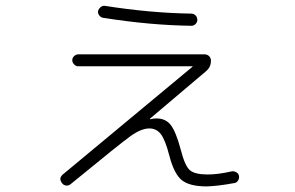

<svg xmlns="http://www.w3.org/2000/svg" viewBox="-20 -626 1040 676"><path d="M228.5 22.5Q221.7 28.3 212.9 27.3Q204.1 26.4 198.2 18.6Q185.5 2 201.2 -11.7L657.2 -390.6Q658.2 -391.6 658.2 -392.6H656.2H254.9Q247.1 -392.6 240.7 -399.4Q234.4 -406.2 234.4 -414.1Q234.4 -421.9 240.7 -428.2Q247.1 -434.6 254.9 -434.6H700.2Q710 -434.6 716.3 -428.2Q722.7 -421.9 722.7 -412.1Q722.7 -389.6 705.1 -375L507.8 -208V-207Q507.8 -206.1 508.8 -206.1Q519.5 -209 531.2 -209Q563.5 -209 581.5 -185.5Q599.6 -162.1 616.2 -99.6Q630.9 -42 648.4 -26.9Q666 -11.7 710.9 -11.7Q748 -11.7 794.9 -22.5Q803.7 -24.4 812 -19.5Q820.3 -14.6 821.3 -6.8Q823.2 1 818.4 9.3Q813.5 17.6 804.7 18.6Q746.1 29.3 708 30.3Q647.5 30.3 620.1 8.3Q592.8 -13.7 576.2 -78.1Q561.5 -134.8 545.9 -154.3Q530.3 -173.8 505.9 -173.8Q477.5 -173.8 439.9 -147Q402.3 -120.1 228.5 22.5ZM348.6 -605.5Q510.7 -580.1 653.3 -578.1Q662.1 -578.1 668.5 -571.8Q674.8 -565.4 674.8 -555.7Q674.8 -547.9 668.5 -541.5Q662.1 -535.2 654.3 -535.2Q507.8 -537.1 341.8 -563.5Q334 -565.4 329.1 -572.3Q324.2 -579.1 325.2 -586.9Q327.1 -594.7 334 -600.6Q340.8 -606.4 348.6 -605.5Z"/></svg>

Font: Rounded-L Mgen+ 1mn light
Style: Regular
Weight: 200
Designer: [Source Han Sans]
Ryoko NISHIZUKA  (kana & ideographs); Paul D. Hunt (Latin, Greek & Cyrillic); Wenlong ZHANG  (bopomofo
Version: Version 1.059.20150602